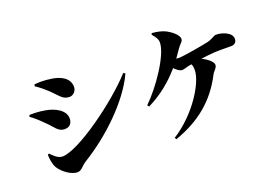

<svg xmlns="http://www.w3.org/2000/svg" viewBox="-115 -1151 2210 1548"><g transform="rotate(-20 990.0 -377.0)"><path d="M241 -733C275 -711 308 -684 349 -645C402 -594 420 -556 478 -556C511 -556 538 -588 538 -620C538 -698 464 -732 394 -743C324 -754 276 -751 245 -748ZM949 -590C784 -406 398 -124 259 -124C217 -124 182 -166 164 -184L152 -178C152 -145 159 -92 178 -62C211 -10 280 37 329 37C367 37 382 1 421 -23C638 -155 871 -375 964 -580ZM118 -515C143 -499 181 -466 230 -416C275 -373 296 -325 352 -325C405 -325 418 -364 418 -393C418 -466 333 -508 256 -521C199 -531 158 -531 122 -530Z M1169 59C1381 -16 1530 -136 1629 -330C1641 -354 1670 -371 1670 -398C1670 -422 1633 -456 1580 -482C1621 -487 1662 -492 1692 -494C1743 -497 1797 -495 1839 -495C1878 -495 1889 -518 1889 -542C1889 -595 1809 -624 1756 -624C1736 -624 1716 -600 1667 -590C1616 -579 1453 -550 1411 -550L1390 -552C1407 -575 1423 -598 1439 -622C1460 -654 1484 -663 1484 -688C1484 -722 1432 -763 1393 -784C1359 -801 1322 -809 1275 -813L1269 -802C1301 -763 1311 -745 1311 -721C1311 -614 1158 -391 1041 -278L1053 -264C1167 -320 1261 -397 1340 -489C1360 -468 1385 -449 1404 -449C1422 -449 1440 -458 1466 -463L1489 -467C1497 -454 1499 -436 1499 -413C1499 -314 1368 -88 1160 44Z"/></g></svg>

Font: Noto Serif CJK HK Black
Style: Regular
Weight: 900
Designer: Ryoko NISHIZUKA 西塚涼子 (kana & ideographs); Frank Grießhammer (Latin, Greek & Cyrillic); Wenlong ZHANG 张文龙 (bopomofo); San
Foundry: Adobe
Version: Version 2.001;hotconv 1.1.0;makeotfexe 2.6.0